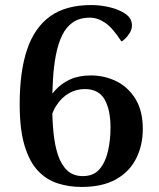

<svg xmlns="http://www.w3.org/2000/svg" viewBox="-20 -729 629 761"><path d="M303 12Q254 12 209.5 -2Q165 -16 131 -51.5Q97 -87 77.5 -151.5Q58 -216 58 -316Q58 -446 87.5 -533Q117 -620 179 -664.5Q241 -709 342 -709Q379 -709 416 -700Q453 -691 478 -673.5Q503 -656 503 -628Q503 -613 494.5 -599Q486 -585 476 -575.5Q466 -566 461 -565Q427 -618 397 -638.5Q367 -659 336 -659Q296 -659 269 -640.5Q242 -622 226 -588.5Q210 -555 201.5 -510.5Q193 -466 190 -415Q187 -364 187 -310Q187 -254 192 -203.5Q197 -153 210 -114Q223 -75 247 -53Q271 -31 308 -31Q351 -31 374.5 -58.5Q398 -86 408 -130Q418 -174 418 -223Q418 -294 394.5 -335Q371 -376 316 -376Q282 -376 252.5 -359Q223 -342 202 -308.5Q181 -275 173 -225L137 -259Q145 -287 160.5 -316.5Q176 -346 199.5 -372Q223 -398 257.5 -414Q292 -430 340 -430Q395 -430 442 -406.5Q489 -383 517.5 -336Q546 -289 546 -218Q546 -152 519 -99.5Q492 -47 438.5 -17.5Q385 12 303 12Z"/></svg>

Font: Arima SemiBold
Style: Regular
Weight: 600
Designer: Joana Correia and Natanael Gama
Foundry: NDISCOVER
Version: Version 1.101;gftools[0.9.23]